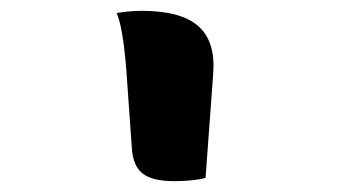

<svg xmlns="http://www.w3.org/2000/svg" viewBox="-20 -774 640 354"><path d="M359 -446Q348 -443 333 -441.5Q318 -440 301 -440Q261 -440 243 -454Q225 -468 223 -502L213 -644Q211 -670 208.5 -689Q206 -708 203 -723Q200 -738 195 -750Q207 -752 218.5 -753Q230 -754 242 -754Q314 -754 346 -725.5Q378 -697 373 -637Z"/></svg>

Font: Recursive Monospace Casual ExtraBold
Style: Regular
Weight: 800
Version: Version 1.047